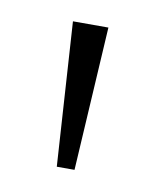

<svg xmlns="http://www.w3.org/2000/svg" viewBox="-41 -749 234 288"><g transform="rotate(10 76.0 -604.5)"><path d="M63 -495 49 -714H103L90 -495Z"/></g></svg>

Font: Noto Serif Armenian ExtraLight
Style: Regular
Weight: 250
Version: Version 2.007